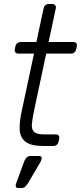

<svg xmlns="http://www.w3.org/2000/svg" viewBox="-20 -730 405 960"><path d="M198 0Q133 0 106.5 -22Q80 -44 78.5 -82Q77 -120 87 -167L150 -462H72Q62 -462 57 -468Q52 -474 54 -484L57 -498Q59 -508 66.5 -514Q74 -520 84 -520H162L198 -688Q200 -698 207 -704Q214 -710 224 -710H241Q251 -710 256 -704Q261 -698 259 -688L223 -520H347Q357 -520 361.5 -514Q366 -508 364 -498L361 -484Q359 -474 352 -468Q345 -462 335 -462H211L149 -171Q142 -136 139.5 -110.5Q137 -85 149.5 -71.5Q162 -58 199 -58H259Q269 -58 273.5 -52Q278 -46 276 -36L273 -22Q271 -12 264 -6Q257 0 247 0ZM70 210Q62 210 59.5 204Q57 198 60 189L101 77Q106 65 113 57.5Q120 50 132 50H177Q184 50 187 55Q190 60 188 66Q187 70 185 74.5Q183 79 180 84L118 189Q111 199 105 204.5Q99 210 88 210Z"/></svg>

Font: Rubik Light
Style: Italic
Weight: 300
Italic angle: -12°
Designer: Hubert and Fischer
Foundry: Hubert and Fischer
Version: Version 2.300;gftools[0.9.30]